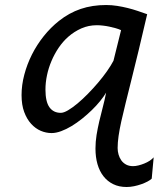

<svg xmlns="http://www.w3.org/2000/svg" viewBox="-20 -518 632 765"><path d="M462.4 -397.9Q452.6 -402.3 440.4 -405.8Q428.2 -409.2 415.5 -411.9Q402.8 -414.6 390.1 -416Q377.4 -417.5 366.2 -417.5Q332.5 -417.5 304 -404.8Q275.4 -392.1 251.5 -371.1Q230.5 -352.5 213.6 -327.6Q196.8 -302.7 185.1 -274.9Q173.3 -247.1 167.2 -218Q161.1 -189 161.1 -161.1Q161.1 -112.8 177 -90.6Q192.9 -68.4 222.2 -68.4Q233.9 -68.4 251.2 -78.6Q268.6 -88.9 288.8 -105.7Q309.1 -122.6 330.3 -144.3Q351.6 -166 371.1 -189Q390.6 -211.9 406.5 -234.6Q422.4 -257.3 432.1 -275.9ZM584.5 193.8Q579.1 199.2 568.1 205.1Q557.1 210.9 543.5 215.8Q529.8 220.7 514.4 223.9Q499 227.1 484.4 227.1Q454.1 227.1 431.2 215.8Q408.2 204.6 392.3 184.3Q376.5 164.1 368.4 136Q360.4 107.9 360.4 73.7Q360.4 46.9 364.7 20Q369.1 -6.8 375.5 -34.4Q381.8 -62 389.4 -90.3Q397 -118.7 402.8 -148.9Q393.6 -133.3 378.9 -115.2Q364.3 -97.2 345.9 -79.3Q327.6 -61.5 306.9 -44.9Q286.1 -28.3 265.1 -15.6Q244.1 -2.9 223.6 4.6Q203.1 12.2 185.5 12.2Q163.6 12.2 142.3 3.2Q121.1 -5.9 104 -24.7Q86.9 -43.5 76.4 -71.8Q65.9 -100.1 65.9 -139.2Q65.9 -179.2 76.9 -220.7Q87.9 -262.2 107.4 -301Q127 -339.8 154.3 -374Q181.6 -408.2 214.8 -434.6Q255.4 -466.8 301.5 -482.4Q347.7 -498 402.8 -498Q424.8 -498 446.5 -494.6Q468.3 -491.2 488.8 -486.1Q509.3 -481 528.8 -474.4Q548.3 -467.8 566.4 -461.4Q548.3 -382.3 532.7 -318.4Q517.1 -254.4 504.2 -202.4Q491.2 -150.4 481 -109.1Q470.7 -67.9 463.4 -34.9Q456.1 -2 452.4 24.2Q448.7 50.3 448.7 71.8Q448.7 85 452.4 97.9Q456.1 110.8 463.4 121.1Q470.7 131.3 482.4 137.7Q494.1 144 510.3 144Q520 144 531.7 141.1Q543.5 138.2 554.9 133.5Q566.4 128.9 576.2 122.6Q585.9 116.2 592.3 108.9Z"/></svg>

Font: Andika New Basic
Style: Italic
Weight: 400
Italic angle: -14°
Designer: Victor Gaultney, Annie Olsen, Julie Remington, Don Collingsworth, Eric Hays
Foundry: SIL International
Version: Version 5.500